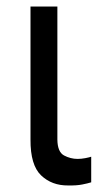

<svg xmlns="http://www.w3.org/2000/svg" viewBox="-20 -566 306 593"><path d="M74.2 -545.9H157.2V-134.8Q157.7 -96.7 177.7 -85.9Q197.8 -75.2 219.7 -75.2Q231 -75.2 243.7 -77.6Q256.3 -80.1 261.7 -82V-2.9Q251 0.5 233.6 3.9Q216.3 7.3 190.4 6.8Q140.1 7.3 106.9 -24.4Q73.7 -56.2 74.2 -134.8Z"/></svg>

Font: Inter
Style: Regular
Weight: 400
Designer: Rasmus Andersson
Foundry: rsms
Version: Version 4.000;git-8c9346024